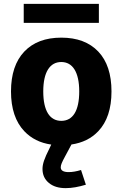

<svg xmlns="http://www.w3.org/2000/svg" viewBox="-20 -742 628 988"><path d="M295.4 -548.3C213.9 -548.3 150.4 -524.4 105 -476.6C59.6 -428.7 36.6 -360.4 36.6 -271.5C36.6 -183.1 59.6 -114.7 105 -66.9C140.6 -29.3 186.5 -6.3 243.7 2L233.9 22.9C208 74.2 198.7 101.6 198.7 127.4C198.7 157.2 209.5 181.2 231.4 199.2C252.9 217.3 281.7 226.1 317.9 226.1C350.6 226.1 384.3 219.7 421.9 208.5L397 132.8C373 140.1 352.1 143.6 333.5 143.6C306.2 143.6 292.5 135.3 292.5 119.1C292.5 107.4 298.3 93.3 314.5 63.5L347.7 1.5C404.3 -6.8 450.2 -29.3 485.8 -66.9C531.2 -114.7 553.7 -183.1 553.7 -271.5C553.7 -360.4 531.2 -428.7 485.8 -476.6C440.4 -524.4 377 -548.3 295.4 -548.3ZM295.4 -422.9C353.5 -422.9 387.7 -371.1 387.7 -271.5C387.7 -171.4 354.5 -120.1 295.4 -120.1C236.3 -120.1 202.6 -171.4 202.6 -271.5C202.6 -371.1 236.8 -422.9 295.4 -422.9ZM102.1 -722.2V-624.5H488.8V-722.2Z"/></svg>

Font: Estedad ExtraBold
Style: Regular
Weight: 800
Designer: Amin Abedi
Version: Version 7.3